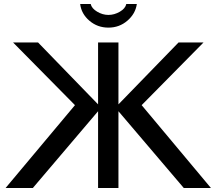

<svg xmlns="http://www.w3.org/2000/svg" viewBox="-20 -933 1079 953"><path d="M466.8 -380.9 143.1 0H7.8L352.1 -411.1L44.9 -722.2H168.9L466.8 -415V-722.2H567.9V-415L866.2 -722.2H990.2L683.1 -411.1L1026.9 0H892.1L567.9 -380.9V0H466.8ZM518.1 -858.9Q547.4 -858.9 574.7 -874.8Q602.1 -890.6 606.9 -913.1H659.2Q652.3 -864.7 612.3 -830.3Q572.3 -795.9 518.1 -795.9Q463.9 -795.9 423.8 -830.1Q383.8 -864.3 377.9 -913.1H430.2Q435.1 -891.1 462.2 -875Q489.3 -858.9 518.1 -858.9Z"/></svg>

Font: Perun
Style: Regular
Weight: 400
Version: Version 1.0000